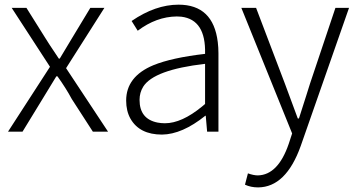

<svg xmlns="http://www.w3.org/2000/svg" viewBox="-20 -567 1536 827"><path d="M14.6 0 195.3 -279.3 30.3 -533.2H93.8L175.8 -402.3Q183.6 -388.7 233.4 -314.5H237.3Q290 -402.3 290 -402.3L369.1 -533.2H429.7L264.6 -273.4L445.3 0H379.9L289.1 -140.6Q264.6 -186.5 227.5 -238.3H222.7Q214.8 -224.6 198.2 -198.2Q174.8 -159.2 163.1 -140.6L77.1 0Z M677.7 12.7Q581.1 12.7 542 -55.7Q523.4 -88.9 523.4 -133.8Q523.4 -237.3 640.6 -286.1Q719.7 -318.4 863.3 -335Q867.2 -482.4 760.7 -495.1Q751 -496.1 741.2 -496.1Q653.3 -495.1 573.2 -434.6L546.9 -476.6Q649.4 -546.9 749 -546.9Q898.4 -546.9 918 -385.7Q920.9 -362.3 920.9 -337.9V0H872.1L866.2 -68.4H864.3Q764.6 11.7 677.7 12.7ZM690.4 -36.1Q762.7 -36.1 850.6 -108.4Q857.4 -114.3 863.3 -119.1V-292Q642.6 -266.6 596.7 -193.4Q581.1 -168 581.1 -136.7Q581.1 -54.7 658.2 -39.1Q673.8 -36.1 690.4 -36.1Z M1091.8 240.2Q1060.5 240.2 1035.2 228.5L1047.9 179.7Q1072.3 188.5 1090.8 188.5Q1177.7 186.5 1223.6 52.7L1238.3 7.8L1019.5 -533.2H1083L1207 -207Q1244.1 -105.5 1262.7 -56.6H1267.6Q1277.3 -86.9 1298.8 -154.3Q1310.5 -190.4 1315.4 -207L1424.8 -533.2H1483.4L1275.4 61.5Q1211.9 239.3 1091.8 240.2Z"/></svg>

Font: Taipei Sans TC Beta Light
Style: Regular
Weight: 300
Designer: JT Foundry
Foundry: JT Foundry
Version: Version 1.000